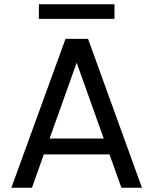

<svg xmlns="http://www.w3.org/2000/svg" viewBox="-20 -874 714 894"><path d="M390 -693 641 0H545L490 -155H184L129 0H33L285 -693ZM211 -229H463L337 -582ZM161 -854H513V-786H161Z"/></svg>

Font: Poppins
Style: Regular
Weight: 400
Designer: Ninad Kale (Devanagari), Jonny Pinhorn (Latin)
Version: Version 5.002